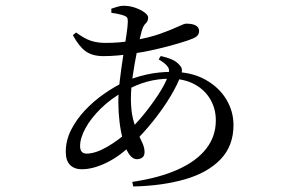

<svg xmlns="http://www.w3.org/2000/svg" viewBox="-20 -598 1040 677"><path d="M539.4 -388.8 547 -400.5Q567.6 -395.9 585 -388.7Q602.4 -381.4 612.8 -368.8Q620.1 -361.6 621.2 -353.5Q622.3 -345.5 618.7 -335.9Q607.1 -301.4 581.1 -258.2Q555.1 -215 520.7 -172Q486.4 -128.9 448.6 -92.3Q402.6 -47 355.2 -24.1Q307.9 -1.2 268.6 -1.2Q242.4 -1.2 227.1 -16.3Q211.9 -31.5 211.9 -62.4Q211.9 -102.6 230.4 -139.5Q249 -176.4 279.7 -209.1Q310.4 -241.7 347 -267.1Q383.6 -292.6 419.4 -309.6Q453.1 -325.3 495.7 -334.9Q538.3 -344.6 585.8 -344.6Q654.4 -344.6 703.2 -317.7Q751.9 -290.8 777.6 -248.2Q803.3 -205.6 803.3 -157.1Q803.3 -83.4 757.4 -35.9Q711.6 11.5 631.7 34.4Q551.7 57.3 449.9 59.5L446.3 43.3Q541.1 29.4 606.8 -0.1Q672.5 -29.5 706.7 -73.2Q741 -116.8 741 -173.5Q741 -214.7 721.5 -247.9Q702.1 -281.2 665.8 -300.9Q629.6 -320.5 579.3 -320.5Q537.6 -320.5 499.1 -310.1Q460.6 -299.7 418.5 -276.4Q371.2 -250.3 335.9 -215.8Q300.7 -181.3 281.5 -146.2Q262.4 -111.2 262.4 -83Q262.4 -56.4 285.4 -56.4Q316.4 -56.4 357.1 -79.8Q397.7 -103.3 430.2 -133.3Q457.7 -158.8 486.1 -193.5Q514.5 -228.2 537.8 -263.8Q561.1 -299.4 571.5 -327.2Q580.4 -348.9 572.4 -361.4Q564.3 -374 539.4 -388.8ZM372.7 -552.7 372.5 -567.4Q383.2 -571.1 394.7 -574.4Q406.2 -577.7 415.1 -577.7Q437.3 -577.7 457.2 -570.6Q477.2 -563.5 489.8 -554Q502.4 -544.6 502.4 -536.4Q502.4 -523.3 493.7 -515.5Q485 -507.7 479.3 -487.3Q471.6 -458.3 462.9 -415.9Q454.2 -373.6 447.9 -329.5Q441.6 -285.4 441.6 -250.4Q441.6 -208.8 448.9 -179.4Q456.3 -149.9 465.7 -129.4Q475.1 -108.9 482.4 -93Q489.7 -77 489.7 -61.9Q489.7 -48.4 481.8 -42.6Q473.8 -36.7 463.1 -36.7Q446.9 -36.7 434.7 -55.2Q422.4 -73.6 414.1 -103.3Q405.7 -133 401.5 -168.2Q397.3 -203.4 397.3 -237.5Q397.3 -271.5 402.4 -314.2Q407.5 -356.9 414 -398.5Q420.5 -440 425.6 -473.6Q430.7 -507.1 430.7 -522.6Q430.7 -532.8 427.7 -536.6Q424.7 -540.5 415.5 -543.7Q406.2 -546.7 395.4 -549Q384.5 -551.3 372.7 -552.7ZM237 -474 248.3 -483.5Q277.9 -461.6 300.6 -454.2Q323.4 -446.7 352.6 -446.7Q377.3 -446.7 401 -448.7Q424.7 -450.8 447.3 -455Q505.2 -464.8 544.5 -478.8Q583.8 -492.8 606.7 -503.7Q629.6 -514.6 636 -514.6Q682 -514.6 682 -488.3Q682 -479.8 677.1 -473.5Q672.3 -467.3 661.4 -462.6Q644.3 -455.4 609.3 -445Q574.2 -434.5 531 -424.4Q487.7 -414.3 443.9 -408.1Q419.8 -404.7 394.7 -402.4Q369.6 -400.1 344.7 -400.1Q305.5 -400.1 281.8 -417.4Q258.1 -434.7 237 -474Z"/></svg>

Font: Noto Serif KR
Style: Regular
Weight: 200
Designer: Ryoko NISHIZUKA 西塚涼子 (kana & ideographs); Frank Grießhammer (Latin, Greek & Cyrillic); Wenlong ZHANG 张文龙 (bopomofo); San
Foundry: Adobe
Version: Version 2.001;hotconv 1.1.0;makeotfexe 2.6.0